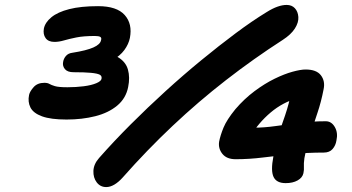

<svg xmlns="http://www.w3.org/2000/svg" viewBox="-20 -736 1428 779"><path d="M250 -251Q186 -251 150.5 -264Q115 -277 103.5 -300Q92 -323 98 -351Q101 -365 116.5 -382.5Q132 -400 160 -400Q173 -400 180.5 -395.5Q188 -391 203 -386.5Q218 -382 254 -382Q288 -382 319.5 -386Q351 -390 371 -398.5Q391 -407 392 -417Q394 -428 384.5 -433Q375 -438 349.5 -440.5Q324 -443 278 -443Q254 -443 243.5 -455.5Q233 -468 236 -484Q238 -498 247.5 -509Q257 -520 274 -522Q331 -531 359 -543.5Q387 -556 390 -573Q393 -583 386.5 -586.5Q380 -590 365 -590Q319 -590 289.5 -584Q260 -578 239.5 -572Q219 -566 201 -566Q176 -566 165 -581.5Q154 -597 158 -620Q163 -645 188.5 -666Q214 -687 261 -699Q308 -711 378 -711Q454 -711 486 -675Q518 -639 507 -582Q502 -557 484.5 -533Q467 -509 434 -490.5Q401 -472 349 -464L359 -523Q424 -524 457 -505Q490 -486 499 -454Q508 -422 500 -383Q491 -337 455.5 -307.5Q420 -278 366.5 -264.5Q313 -251 250 -251ZM411 23Q387 23 372.5 4Q358 -15 359 -42.5Q360 -70 382 -95Q442 -163 510.5 -231.5Q579 -300 651.5 -366Q724 -432 796.5 -491.5Q869 -551 936 -601Q1003 -651 1062 -687Q1086 -702 1106 -709Q1126 -716 1143 -716Q1164 -716 1176.5 -702.5Q1189 -689 1190.5 -667Q1192 -645 1176.5 -620.5Q1161 -596 1127 -574Q1009 -498 897 -411Q785 -324 680.5 -225.5Q576 -127 478 -16Q461 3 444 13Q427 23 411 23ZM1139 7Q1102 7 1090 -18Q1078 -43 1089 -100Q1105 -179 1126.5 -238.5Q1148 -298 1156 -336Q1158 -348 1158.5 -358.5Q1159 -369 1156 -379L1188 -338Q1127 -321 1078 -279.5Q1029 -238 995 -182L970 -228Q984 -222 991.5 -220Q999 -218 1011 -218Q1052 -218 1098 -224.5Q1144 -231 1194.5 -237.5Q1245 -244 1302 -244Q1325 -244 1338.5 -220.5Q1352 -197 1345 -166Q1342 -146 1329.5 -131.5Q1317 -117 1294 -117Q1225 -117 1164 -110.5Q1103 -104 1047 -97Q991 -90 936 -90Q900 -90 882.5 -111.5Q865 -133 869 -161Q874 -187 887 -218.5Q900 -250 935 -293Q971 -335 1012.5 -366Q1054 -397 1094 -416.5Q1134 -436 1167 -445Q1200 -454 1220 -454Q1264 -454 1282 -430.5Q1300 -407 1293 -374Q1283 -322 1268 -278Q1253 -234 1239 -190.5Q1225 -147 1215 -94Q1212 -72 1213 -59.5Q1214 -47 1211 -33Q1207 -15 1187.5 -4Q1168 7 1139 7Z"/></svg>

Font: Shantell Sans
Style: Bold Italic
Weight: 700
Italic angle: -11°
Designer: Stephen Nixon, Anya Danilova, Shantell Martin
Foundry: Arrow Type
Version: Version 1.011;[c5ecc13dd]